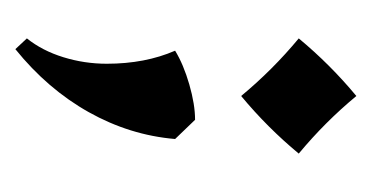

<svg xmlns="http://www.w3.org/2000/svg" viewBox="-137 -327 484 250"><g transform="rotate(-90 105.0 -202.0)"><path d="M180 -409Q164 -389 155.5 -361.5Q147 -334 147 -305Q147 -255 164 -216Q146 -205 120 -197.5Q94 -190 74 -190L49 -216Q54 -275 84 -328.5Q114 -382 166 -424ZM180 -55Q146 -14 105 20Q71 -21 30 -55Q64 -96 105 -130Q139 -89 180 -55Z"/></g></svg>

Font: Mirza
Style: Regular
Weight: 400
Designer: Arabic design by Kourosh Beigpour, Latin design by Eduardo Tunni, engineering by Lasse Fister
Version: Version 1.0010g